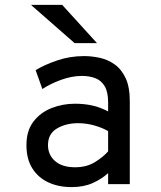

<svg xmlns="http://www.w3.org/2000/svg" viewBox="-20 -752 656 784"><path d="M272.5 12Q219 12 177.5 -7.2Q136 -26.5 112 -64.5Q88 -102.5 88 -159.5Q88 -218.5 116.8 -255.8Q145.5 -293 190.8 -310.8Q236 -328.5 286 -328.5Q324 -328.5 356.8 -321.2Q389.5 -314 421.5 -297V-333.5Q421.5 -376.5 407.5 -400Q393.5 -423.5 369.2 -432.8Q345 -442 315 -442Q273.5 -442 230 -426.2Q186.5 -410.5 153 -388.5L125.5 -465.5Q160.5 -487 212.8 -505Q265 -523 323.5 -523Q354.5 -523 387 -516Q419.5 -509 447.5 -489.5Q475.5 -470 492.8 -433.5Q510 -397 510 -338.5V0H421.5V-45Q396 -21.5 359 -4.8Q322 12 272.5 12ZM286.5 -69Q333 -69 366.8 -89.5Q400.5 -110 421.5 -134V-216.5Q399 -230 366 -239.5Q333 -249 298.5 -249Q249.5 -249 212.8 -227.5Q176 -206 176 -159.5Q176 -119.5 205 -94.2Q234 -69 286.5 -69ZM284.5 -576 106.5 -732H234L376 -576Z"/></svg>

Font: Overpass Mono Light Medium
Style: Regular
Weight: 500
Monospace: yes
Version: Version 4.000